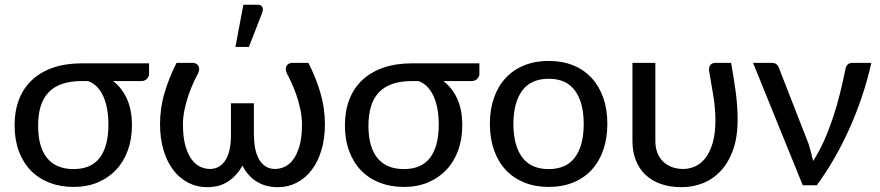

<svg xmlns="http://www.w3.org/2000/svg" viewBox="-20 -768 3647 796"><path d="M448.5 -432Q485.5 -404 506.2 -358.2Q527 -312.5 527 -248.5Q527 -192.5 510.2 -145.5Q493.5 -98.5 462 -64.8Q430.5 -31 385.8 -12Q341 7 285 7Q230 7 185 -10.5Q140 -28 108 -60.8Q76 -93.5 58.2 -141Q40.5 -188.5 40.5 -248.5Q40.5 -308.5 59 -356Q77.5 -403.5 113.2 -436.8Q149 -470 201 -487.8Q253 -505.5 320.5 -505.5H598V-460.5Q598 -451.5 589.5 -441.8Q581 -432 566.5 -432ZM429.5 -252.5Q429.5 -284.5 424.5 -313.8Q419.5 -343 409 -367Q398.5 -391 382.5 -407.8Q366.5 -424.5 345 -432H320Q271.5 -432 237 -420Q202.5 -408 180.5 -384.2Q158.5 -360.5 148.2 -326Q138 -291.5 138 -246.5Q138 -158 175.5 -112.5Q213 -67 284.5 -67Q358 -67 393.8 -114.2Q429.5 -161.5 429.5 -252.5Z M643.5 0ZM850 -67.5Q871.5 -67.5 887.8 -77.2Q904 -87 915 -104.5Q926 -122 931.5 -146.5Q937 -171 937.5 -201V-340H1032.5V-207.5H1033Q1033 -176.5 1038.2 -150.8Q1043.5 -125 1054.5 -106.5Q1065.5 -88 1081.8 -77.8Q1098 -67.5 1120.5 -67.5Q1138.5 -67.5 1158 -75.5Q1177.5 -83.5 1194 -104.5Q1210.5 -125.5 1221.2 -161.5Q1232 -197.5 1232 -253Q1232 -283 1225.2 -314.5Q1218.5 -346 1208.5 -374.8Q1198.5 -403.5 1187.5 -427Q1176.5 -450.5 1168.5 -465Q1164 -476.5 1165 -484.8Q1166 -493 1170.2 -498Q1174.5 -503 1180.2 -505.2Q1186 -507.5 1191 -507.5H1258.5Q1288.5 -449 1307.8 -385Q1327 -321 1327 -253Q1327 -193.5 1312.5 -145.2Q1298 -97 1272 -63Q1246 -29 1210.2 -10.5Q1174.5 8 1132 8Q1105 8 1082.2 1.5Q1059.5 -5 1041.2 -17Q1023 -29 1009 -45.5Q995 -62 985 -81.5Q964 -42 927.8 -17Q891.5 8 838.5 8Q796 8 760.2 -10.5Q724.5 -29 698.5 -63Q672.5 -97 658 -145.2Q643.5 -193.5 643.5 -253Q643.5 -321 662.8 -385Q682 -449 712 -507.5H779.5Q784.5 -507.5 790.2 -505.2Q796 -503 800.2 -498Q804.5 -493 805.5 -484.8Q806.5 -476.5 802 -465Q793.5 -450.5 782.8 -427Q772 -403.5 762 -374.8Q752 -346 745.2 -314.5Q738.5 -283 738.5 -253Q738.5 -197.5 749.2 -161.5Q760 -125.5 776.5 -104.5Q793 -83.5 812.8 -75.5Q832.5 -67.5 850 -67.5ZM956 -573.5 989 -748.5H1048Q1062 -748.5 1067.2 -739.2Q1072.5 -730 1067 -715L1012 -573.5Z M1818 -432Q1855 -404 1875.8 -358.2Q1896.5 -312.5 1896.5 -248.5Q1896.5 -192.5 1879.8 -145.5Q1863 -98.5 1831.5 -64.8Q1800 -31 1755.2 -12Q1710.5 7 1654.5 7Q1599.5 7 1554.5 -10.5Q1509.5 -28 1477.5 -60.8Q1445.5 -93.5 1427.8 -141Q1410 -188.5 1410 -248.5Q1410 -308.5 1428.5 -356Q1447 -403.5 1482.8 -436.8Q1518.5 -470 1570.5 -487.8Q1622.5 -505.5 1690 -505.5H1967.5V-460.5Q1967.5 -451.5 1959 -441.8Q1950.5 -432 1936 -432ZM1799 -252.5Q1799 -284.5 1794 -313.8Q1789 -343 1778.5 -367Q1768 -391 1752 -407.8Q1736 -424.5 1714.5 -432H1689.5Q1641 -432 1606.5 -420Q1572 -408 1550 -384.2Q1528 -360.5 1517.8 -326Q1507.5 -291.5 1507.5 -246.5Q1507.5 -158 1545 -112.5Q1582.5 -67 1654 -67Q1727.5 -67 1763.2 -114.2Q1799 -161.5 1799 -252.5Z M2255 -515.5Q2311 -515.5 2356 -497.2Q2401 -479 2432.5 -445Q2464 -411 2481 -362.8Q2498 -314.5 2498 -254.5Q2498 -194.5 2481 -146Q2464 -97.5 2432.5 -63.5Q2401 -29.5 2356 -11.2Q2311 7 2255 7Q2199 7 2153.8 -11.2Q2108.5 -29.5 2076.8 -63.5Q2045 -97.5 2028 -146Q2011 -194.5 2011 -254.5Q2011 -314.5 2028 -362.8Q2045 -411 2076.8 -445Q2108.5 -479 2153.8 -497.2Q2199 -515.5 2255 -515.5ZM2255 -67Q2328 -67 2364 -116Q2400 -165 2400 -254Q2400 -342.5 2364 -392Q2328 -441.5 2255 -441.5Q2181 -441.5 2144.8 -392Q2108.5 -342.5 2108.5 -254Q2108.5 -165 2144.8 -116Q2181 -67 2255 -67Z M2697 -507.5V-184Q2697 -156.5 2705.2 -135Q2713.5 -113.5 2728.8 -98.5Q2744 -83.5 2765.2 -75.5Q2786.5 -67.5 2812.5 -67.5Q2836.5 -67.5 2860.2 -77.5Q2884 -87.5 2903.2 -111.2Q2922.5 -135 2934.2 -174Q2946 -213 2946 -271.5Q2946 -297 2943.5 -322.5Q2941 -348 2937 -373.5Q2933 -399 2928.2 -424.5Q2923.5 -450 2919.5 -475.5Q2918.5 -484.5 2920.8 -490.5Q2923 -496.5 2926.8 -500.2Q2930.5 -504 2935.8 -505.8Q2941 -507.5 2946 -507.5H3011Q3016.5 -476 3021.2 -447.2Q3026 -418.5 3029.8 -390Q3033.5 -361.5 3035.8 -332.5Q3038 -303.5 3038 -271.5Q3038 -198.5 3018.8 -145.5Q2999.5 -92.5 2967.2 -58.5Q2935 -24.5 2893.2 -8.2Q2851.5 8 2806.5 8Q2758 8 2720 -5.2Q2682 -18.5 2655.8 -43.5Q2629.5 -68.5 2615.8 -104Q2602 -139.5 2602 -184V-507.5Z M3592.5 -507.5Q3577 -438 3554.2 -370Q3531.5 -302 3502.8 -237.5Q3474 -173 3439.8 -113.2Q3405.5 -53.5 3366.5 0H3308L3102 -507.5H3179.5Q3191 -507.5 3198.5 -502Q3206 -496.5 3208.5 -488.5L3332 -172Q3338 -153.5 3342.5 -135.8Q3347 -118 3351 -100.5Q3376.5 -140 3396.8 -185.5Q3417 -231 3433.2 -279.8Q3449.5 -328.5 3462 -379Q3474.5 -429.5 3484.5 -478.5Q3487 -494.5 3495 -501Q3503 -507.5 3513 -507.5Z"/></svg>

Font: Lato Medium
Style: Regular
Weight: 500
Designer: Lukasz Dziedzic
Foundry: tyPoland Lukasz Dziedzic
Version: Version 2.006; 2014-01-15